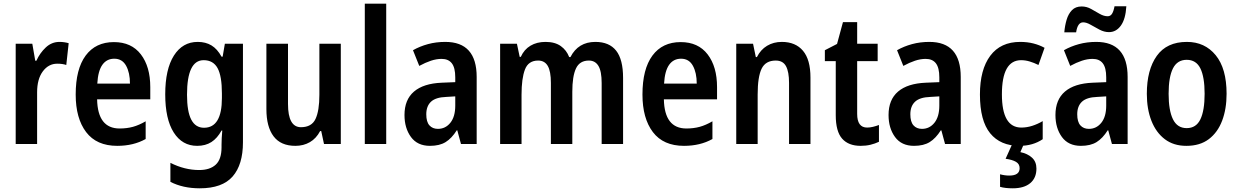

<svg xmlns="http://www.w3.org/2000/svg" viewBox="-20 -780 6706 1040"><path d="M302 -553Q328 -553 352 -546L339 -428Q319 -435 290 -435Q243 -435 212 -393.5Q181 -352 181 -280V0H65V-543H155L171 -451H177Q196 -493 228 -523Q260 -553 302 -553Z M597 -552Q692 -552 743 -485.5Q794 -419 794 -308V-242H506Q509 -84 628 -84Q667 -84 700 -93Q733 -102 769 -123V-27Q703 10 615 10Q503 10 446.5 -64.5Q390 -139 390 -268Q390 -406 444 -479Q498 -552 597 -552ZM599 -462Q558 -462 534.5 -429Q511 -396 507 -327H684Q684 -386 663 -424Q642 -462 599 -462Z M1051 -553Q1094 -553 1125.5 -534Q1157 -515 1180 -473H1186L1198 -543H1296V-9Q1296 112 1240 176Q1184 240 1062 240Q971 240 903 205V102Q980 141 1059 141Q1117 141 1148.5 112Q1180 83 1180 18V4Q1180 -11 1181 -32.5Q1182 -54 1184 -73H1180Q1157 -31 1125 -10.5Q1093 10 1048 10Q967 10 921 -62.5Q875 -135 875 -269Q875 -405 922 -479Q969 -553 1051 -553ZM1083 -454Q993 -454 993 -267Q993 -176 1016 -132Q1039 -88 1085 -88Q1182 -88 1182 -249V-274Q1182 -368 1158.5 -411Q1135 -454 1083 -454Z M1826 -543V0H1735L1720 -70H1714Q1693 -30 1658.5 -10Q1624 10 1580 10Q1501 10 1462 -41.5Q1423 -93 1423 -189V-543H1540V-217Q1540 -91 1610 -91Q1668 -91 1689 -135.5Q1710 -180 1710 -267V-543Z M2072 0H1956V-760H2072Z M2392 -553Q2562 -553 2562 -363V0H2477L2457 -74H2454Q2427 -31 2394 -10.5Q2361 10 2309 10Q2241 10 2206 -38Q2171 -86 2171 -157Q2171 -240 2222.5 -284Q2274 -328 2373 -332L2446 -335V-361Q2446 -413 2427.5 -437Q2409 -461 2372 -461Q2344 -461 2314 -451Q2284 -441 2251 -423L2217 -508Q2254 -529 2298 -541Q2342 -553 2392 -553ZM2397 -255Q2340 -253 2314.5 -229Q2289 -205 2289 -161Q2289 -120 2306 -101Q2323 -82 2352 -82Q2393 -82 2419.5 -115Q2446 -148 2446 -208V-258Z M3205 -553Q3280 -553 3317.5 -505.5Q3355 -458 3355 -358V0H3239V-330Q3239 -394 3221.5 -423Q3204 -452 3170 -452Q3120 -452 3100 -409.5Q3080 -367 3080 -283V0H2964V-331Q2964 -394 2947 -423Q2930 -452 2895 -452Q2842 -452 2823.5 -403.5Q2805 -355 2805 -267V0H2689V-543H2780L2795 -472H2801Q2819 -512 2853.5 -532.5Q2888 -553 2935 -553Q2986 -553 3017.5 -530.5Q3049 -508 3063 -471H3070Q3112 -553 3205 -553Z M3667 -552Q3762 -552 3813 -485.5Q3864 -419 3864 -308V-242H3576Q3579 -84 3698 -84Q3737 -84 3770 -93Q3803 -102 3839 -123V-27Q3773 10 3685 10Q3573 10 3516.5 -64.5Q3460 -139 3460 -268Q3460 -406 3514 -479Q3568 -552 3667 -552ZM3669 -462Q3628 -462 3604.5 -429Q3581 -396 3577 -327H3754Q3754 -386 3733 -424Q3712 -462 3669 -462Z M4215 -553Q4289 -553 4329.5 -505Q4370 -457 4370 -360V0H4254V-331Q4254 -391 4237.5 -421.5Q4221 -452 4182 -452Q4127 -452 4105.5 -408Q4084 -364 4084 -268V0H3968V-543H4059L4074 -471H4080Q4100 -511 4135 -532Q4170 -553 4215 -553Z M4677 -89Q4692 -89 4708.5 -93Q4725 -97 4741 -103V-12Q4720 -2 4695.5 4Q4671 10 4642 10Q4576 10 4541.5 -29Q4507 -68 4507 -156V-449H4448V-508L4514 -542L4546 -660H4623V-543H4734V-449H4623V-163Q4623 -89 4677 -89Z M5014 -553Q5184 -553 5184 -363V0H5099L5079 -74H5076Q5049 -31 5016 -10.5Q4983 10 4931 10Q4863 10 4828 -38Q4793 -86 4793 -157Q4793 -240 4844.5 -284Q4896 -328 4995 -332L5068 -335V-361Q5068 -413 5049.5 -437Q5031 -461 4994 -461Q4966 -461 4936 -451Q4906 -441 4873 -423L4839 -508Q4876 -529 4920 -541Q4964 -553 5014 -553ZM5019 -255Q4962 -253 4936.5 -229Q4911 -205 4911 -161Q4911 -120 4928 -101Q4945 -82 4974 -82Q5015 -82 5041.5 -115Q5068 -148 5068 -208V-258Z M5502 10Q5399 10 5343.5 -58Q5288 -126 5288 -268Q5288 -403 5344 -478Q5400 -553 5506 -553Q5545 -553 5578 -544.5Q5611 -536 5638 -521L5605 -428Q5581 -440 5557.5 -447Q5534 -454 5511 -454Q5407 -454 5407 -269Q5407 -89 5512 -89Q5542 -89 5571.5 -98.5Q5601 -108 5628 -124V-26Q5575 10 5502 10ZM5594 133Q5594 184 5560.5 212Q5527 240 5466 240Q5424 240 5397 232V164Q5422 171 5447 171Q5503 171 5503 131Q5503 108 5483 96.5Q5463 85 5427 80L5463 0H5526L5507 44Q5546 52 5570 74Q5594 96 5594 133Z M5918 -553Q6088 -553 6088 -363V0H6003L5983 -74H5980Q5953 -31 5920 -10.5Q5887 10 5835 10Q5767 10 5732 -38Q5697 -86 5697 -157Q5697 -240 5748.5 -284Q5800 -328 5899 -332L5972 -335V-361Q5972 -413 5953.5 -437Q5935 -461 5898 -461Q5870 -461 5840 -451Q5810 -441 5777 -423L5743 -508Q5780 -529 5824 -541Q5868 -553 5918 -553ZM5923 -255Q5866 -253 5840.5 -229Q5815 -205 5815 -161Q5815 -120 5832 -101Q5849 -82 5878 -82Q5919 -82 5945.5 -115Q5972 -148 5972 -208V-258ZM5745 -605Q5748 -641 5757.5 -673Q5767 -705 5786.5 -725Q5806 -745 5839 -745Q5866 -745 5890 -731.5Q5914 -718 5936.5 -705Q5959 -692 5980 -692Q5995 -692 6003.5 -705.5Q6012 -719 6017 -746H6081Q6077 -677 6051.5 -641.5Q6026 -606 5987 -606Q5961 -606 5935.5 -619.5Q5910 -633 5887.5 -646Q5865 -659 5847 -659Q5817 -659 5809 -605Z M6624 -272Q6624 -190 6600 -126.5Q6576 -63 6528 -26.5Q6480 10 6406 10Q6337 10 6289.5 -26Q6242 -62 6217 -125.5Q6192 -189 6192 -272Q6192 -402 6246 -477.5Q6300 -553 6409 -553Q6506 -553 6565 -481Q6624 -409 6624 -272ZM6310 -272Q6310 -182 6333.5 -134Q6357 -86 6408 -86Q6459 -86 6482 -133.5Q6505 -181 6505 -272Q6505 -363 6482 -409.5Q6459 -456 6408 -456Q6357 -456 6333.5 -409.5Q6310 -363 6310 -272Z"/></svg>

Font: Noto Sans Khmer UI Condensed SemiBold
Style: Regular
Weight: 600
Width: 3
Designer: Danh Hong and the Monotype Design Team
Foundry: Monotype Imaging Inc.
Version: Version 2.002; ttfautohint (v1.8.4.7-5d5b)